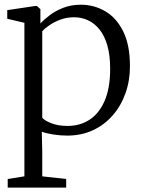

<svg xmlns="http://www.w3.org/2000/svg" viewBox="-20 -578 616 834"><path d="M13.5 237V199.5L86 188V-479L11.5 -496.5V-534L133 -552H140L155.5 -538.5V-476Q171 -493 196 -512Q221 -531 255 -544.2Q289 -557.5 331.5 -557.5Q388.5 -557.5 437 -529.2Q485.5 -501 515 -442Q544.5 -383 544.5 -290.5Q544.5 -227.5 525 -172.8Q505.5 -118 469.2 -76.5Q433 -35 383 -12Q333 11 272 11Q242.5 11 211.5 6.2Q180.5 1.5 161.5 -6L163.5 80V188L267.5 199.5V237ZM273.5 -31Q327.5 -31 369 -58Q410.5 -85 434.5 -140Q458.5 -195 458.5 -279.5Q458.5 -338.5 446.2 -380.8Q434 -423 412.2 -450Q390.5 -477 362.2 -490Q334 -503 302 -503Q270 -503 243 -493Q216 -483 195.5 -469Q175 -455 163.5 -442.5V-67Q172 -55 202.2 -43Q232.5 -31 273.5 -31Z"/></svg>

Font: Merriweather 48pt Light
Style: Regular
Weight: 300
Version: Version 2.100